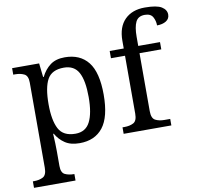

<svg xmlns="http://www.w3.org/2000/svg" viewBox="-101 -857 1230 1196"><g transform="rotate(-10 514.0 -259.0)"><path d="M17.6 234.4V193.4H25.4Q58.6 193.4 82 181.2Q105.5 168.9 105.5 123V-416Q105.5 -459 81.5 -470.7Q57.6 -482.4 25.4 -482.4H12.7V-523.4H183.6L193.4 -435.5H197.3Q219.7 -480.5 254.9 -506.8Q290 -533.2 346.7 -533.2Q443.4 -533.2 494.6 -468.3Q545.9 -403.3 545.9 -262.7Q545.9 -121.1 494.6 -55.7Q443.4 9.8 346.7 9.8Q290 9.8 254.4 -14.2Q218.8 -38.1 197.3 -76.2H193.4Q195.3 -47.9 196.3 -16.1Q197.3 15.6 197.3 34.2V127.9Q197.3 170.9 221.2 182.1Q245.1 193.4 277.3 193.4H280.3V234.4ZM331.1 -52.7Q395.5 -52.7 423.3 -106.9Q451.2 -161.1 451.2 -263.7Q451.2 -368.2 423.3 -419.4Q395.5 -470.7 330.1 -470.7Q253.9 -470.7 225.6 -419.4Q197.3 -368.2 197.3 -262.7Q197.3 -161.1 225.6 -106.9Q253.9 -52.7 331.1 -52.7Z M626 0V-41H638.7Q671.9 -41 695.3 -53.2Q718.8 -65.4 718.8 -111.3V-477.5H629.9V-523.4H718.8V-572.3Q718.8 -659.2 765.1 -705.6Q811.5 -752 891.6 -752Q967.8 -752 998 -732.9Q1028.3 -713.9 1028.3 -683.6Q1028.3 -657.2 1005.9 -643.1Q983.4 -628.9 948.2 -628.9Q948.2 -658.2 934.6 -682.6Q920.9 -707 883.8 -707Q841.8 -707 826.2 -674.8Q810.5 -642.6 810.5 -581.1V-523.4H948.2V-477.5H810.5V-111.3Q810.5 -65.4 834 -53.2Q857.4 -41 890.6 -41H927.7V0Z"/></g></svg>

Font: Noto Serif Todhri
Style: Regular
Weight: 400
Designer: Mikhail Merkuryev
Version: Version 1.000; ttfautohint (v1.8.4.7-5d5b)